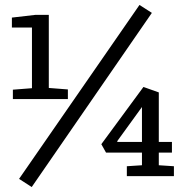

<svg xmlns="http://www.w3.org/2000/svg" viewBox="-20 -711 741 775"><path d="M32 -311V-349L109 -355V-600H28V-640L123 -651H177V-356L254 -350V-311ZM108 44 57 11 543 -691 593 -659ZM492 0V-40L553 -44V-95H408L389 -129L559 -360L621 -338V-138H674V-95H621V-44L682 -40V0ZM454 -138H553V-279L453 -141Z"/></svg>

Font: Faustina
Style: Regular
Weight: 400
Designer: Alfonso Garcia
Foundry: http://www.omnibus-type.com
Version: Version 1.200